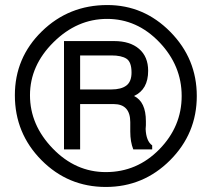

<svg xmlns="http://www.w3.org/2000/svg" viewBox="-20 -728 840 762"><path d="M400 -45Q524 -45 612.5 -135.5Q701 -226 701 -347Q701 -468 612.5 -560.5Q524 -653 405 -653Q286 -653 192.5 -560.5Q99 -468 99 -350Q99 -232 189.5 -138.5Q280 -45 400 -45ZM406 -708Q551 -708 656 -601.5Q761 -495 761 -347Q761 -198 655 -92Q549 14 400 14Q250 14 144.5 -92.5Q39 -199 39 -350Q39 -499 146 -603.5Q253 -708 406 -708ZM512 -347Q559 -324 559 -247Q559 -231 559 -231Q558 -220 558 -216Q560 -168 584 -151V-135H509Q497 -165 497 -206V-243Q497 -315 431 -315H298V-135H234V-565H433Q496 -565 532 -534Q568 -503 568 -447Q568 -373 512 -347ZM502 -440Q502 -482 482 -495Q462 -508 422 -508H298V-373H422Q461 -373 481.5 -388.5Q502 -404 502 -440Z"/></svg>

Font: ColatingCofangSans
Style: Regular
Weight: 400
Foundry: GNU
Version: Version 412.227;June 27, 2022;FontCreator 11.0.0.2412 32-bit